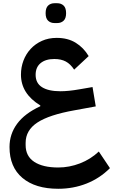

<svg xmlns="http://www.w3.org/2000/svg" viewBox="-20 -867 702 1191"><path d="M341 304Q199 304 119 236.5Q39 169 39 45Q39 -35 86 -99Q133 -163 230 -208V-213Q110 -286 110 -404Q110 -450 125.5 -491Q141 -532 170 -563.5Q199 -595 240 -613.5Q281 -632 332 -632Q401 -632 450 -601.5Q499 -571 530 -519L440 -435Q417 -470 388 -485.5Q359 -501 317 -501Q263 -501 232 -475.5Q201 -450 201 -403Q201 -351 241 -326Q281 -301 355 -301Q405 -301 473 -313L554 -327L574 -207L443 -183Q285 -155 212 -107Q139 -59 139 19V33Q139 102 192.5 137Q246 172 341 172Q410 172 476 146.5Q542 121 593 73L662 176Q599 239 517 271.5Q435 304 341 304ZM318 -724Q294 -724 278.5 -738.5Q263 -753 263 -785Q263 -818 278.5 -832.5Q294 -847 318 -847H335Q359 -847 374.5 -832.5Q390 -818 390 -785Q390 -753 374.5 -738.5Q359 -724 335 -724Z"/></svg>

Font: IBM Plex Sans Arabic SmBld
Style: Regular
Weight: 600
Designer: Mike Abbink, Paul van der Laan, Pieter van Rosmalen, Wael Morcos, Khajak Apelian
Foundry: Bold Monday
Version: Version 1.005